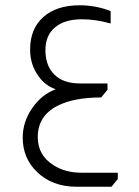

<svg xmlns="http://www.w3.org/2000/svg" viewBox="-20 -707 528 727"><path d="M191 -369Q151 -383 127 -417Q94 -461 94 -519Q94 -598 144 -642.5Q194 -687 282 -687Q343 -687 399 -665V-618Q342 -634 291 -634Q224 -634 188 -603Q152 -573 152 -517Q152 -449 197 -415Q229 -391 284 -391H387V-367L363 -338Q259 -338 197 -306Q123 -268 123 -188Q123 -119 182 -82Q226 -53 289 -53H426V-29L402 0H269Q178 0 120 -56Q66 -108 66 -186Q66 -245 101.5 -297Q137 -349 191 -369Z"/></svg>

Font: Almarai Light
Style: Regular
Weight: 300
Designer: Boutros International 2019
Foundry: Created by Boutros International 2019
Version: Version 1.10